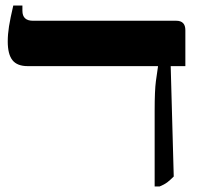

<svg xmlns="http://www.w3.org/2000/svg" viewBox="-20 -667 713 694"><path d="M539 7V-267Q539 -340 543.5 -373.5Q548 -407 551 -426V-428H80Q42 -428 25 -449.5Q8 -471 8 -517Q8 -543 12.5 -571.5Q17 -600 28 -647H61V-628Q61 -592 99 -592H617Q650 -592 650 -558V-428H597L608 -29Q594 -15 584 -7.5Q574 0 557 7Z"/></svg>

Font: Noto Serif Hebrew Condensed ExtraBold
Style: Regular
Weight: 800
Width: 3
Designer: Monotype Design Team
Foundry: Monotype Imaging Inc.
Version: Version 2.004; ttfautohint (v1.8.4.7-5d5b)